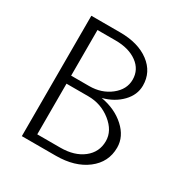

<svg xmlns="http://www.w3.org/2000/svg" viewBox="-122 -571 628 663"><g transform="rotate(30 192.5 -240.0)"><path d="M55 0V-480H170Q242 -480 286 -447Q330 -414 330 -360Q330 -323 301.5 -293.5Q273 -264 228 -252Q285 -242 322.5 -208Q360 -174 360 -130Q360 -72 313 -36Q266 0 190 0ZM98 -32H190Q246 -32 280.5 -59Q315 -86 315 -130Q315 -171 275.5 -202.5Q236 -234 185 -234H98ZM98 -266H170Q219 -266 254 -293.5Q289 -321 289 -360Q289 -400 256 -424Q223 -448 170 -448H98Z"/></g></svg>

Font: Glametrix
Style: Light
Weight: 300
Designer: gluk
Foundry: gluk
Version: Version 0.40